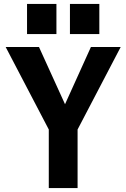

<svg xmlns="http://www.w3.org/2000/svg" viewBox="-20 -960 645 980"><path d="M229 0V-299L9 -720H179L351 -342H273L444 -720H596L376 -299V0ZM337 -786V-940H487V-786ZM118 -786V-940H268V-786Z"/></svg>

Font: Instrument Sans SemiCondensed
Style: Bold
Weight: 700
Width: 4
Designer: Rodrigo Fuenzalida
Foundry: fragTYPE
Version: Version 1.000;gftools[0.9.28]